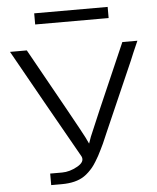

<svg xmlns="http://www.w3.org/2000/svg" viewBox="-59 -930 798 979"><g transform="rotate(-5 340.5 -440.0)"><path d="M153 -823V-880H529V-823ZM13 -695H99L278 -374L332 -276Q363 -220 374 -194Q376 -200 380 -211Q384 -222 386 -228L443 -362L588 -695H665Q634 -625 623 -597L468 -243Q466 -239 457 -217.5Q448 -196 444 -187.5Q440 -179 430 -158.5Q420 -138 414 -127Q408 -116 397.5 -99Q387 -82 378 -71Q369 -60 357 -48.5Q345 -37 333 -29Q290 0 217 0H163V-59H224Q263 -59 303 -81.5Q343 -104 330 -132Q156 -439 13 -695Z"/></g></svg>

Font: Coval
Style: ExtraLight
Weight: 250
Foundry: Context Ltd
Version: Version 001.000